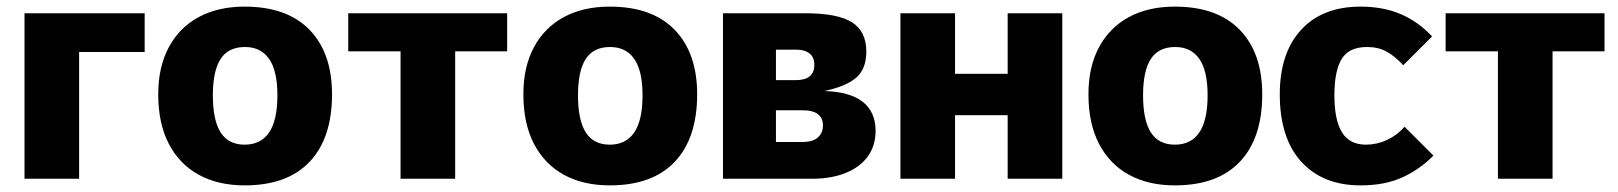

<svg xmlns="http://www.w3.org/2000/svg" viewBox="-20 -540 4889 580"><path d="M54 -500H417V-383H219V0H54Z M719 20Q639 20 580.5 -12Q522 -44 490 -105.5Q458 -167 458 -255Q458 -338 490 -397.5Q522 -457 580.5 -488.5Q639 -520 719 -520Q847 -520 915 -450Q983 -380 983 -255Q983 -123 915.5 -51.5Q848 20 719 20ZM719 -103Q768 -103 793 -140Q818 -177 818 -252Q818 -326 793 -362Q768 -398 720 -398Q670 -398 646.5 -362Q623 -326 623 -252Q623 -177 646.5 -140Q670 -103 719 -103Z M1190 -385H1032V-500H1512V-385H1355V0H1190Z M1822 20Q1742 20 1683.5 -12Q1625 -44 1593 -105.5Q1561 -167 1561 -255Q1561 -338 1593 -397.5Q1625 -457 1683.5 -488.5Q1742 -520 1822 -520Q1950 -520 2018 -450Q2086 -380 2086 -255Q2086 -123 2018.5 -51.5Q1951 20 1822 20ZM1822 -103Q1871 -103 1896 -140Q1921 -177 1921 -252Q1921 -326 1896 -362Q1871 -398 1823 -398Q1773 -398 1749.5 -362Q1726 -326 1726 -252Q1726 -177 1749.5 -140Q1773 -103 1822 -103Z M2164 -500H2411Q2511 -500 2554 -472.5Q2597 -445 2597 -384Q2597 -332 2566.5 -305.5Q2536 -279 2470 -265Q2547 -263 2586 -232.5Q2625 -202 2625 -145Q2625 -100 2601.5 -67.5Q2578 -35 2534.5 -17.5Q2491 0 2433 0H2164ZM2385 -298Q2412 -298 2426 -309.5Q2440 -321 2440 -344Q2440 -367 2425.5 -378.5Q2411 -390 2386 -390H2324V-298ZM2402 -111Q2436 -111 2451 -125Q2466 -139 2466 -161Q2466 -183 2451 -195Q2436 -207 2402 -207H2324V-111Z M2700 -500H2865V-317H3024V-500H3189V0H3024V-192H2865V0H2700Z M3529 20Q3449 20 3390.5 -12Q3332 -44 3300 -105.5Q3268 -167 3268 -255Q3268 -338 3300 -397.5Q3332 -457 3390.5 -488.5Q3449 -520 3529 -520Q3657 -520 3725 -450Q3793 -380 3793 -255Q3793 -123 3725.5 -51.5Q3658 20 3529 20ZM3529 -103Q3578 -103 3603 -140Q3628 -177 3628 -252Q3628 -326 3603 -362Q3578 -398 3530 -398Q3480 -398 3456.5 -362Q3433 -326 3433 -252Q3433 -177 3456.5 -140Q3480 -103 3529 -103Z M4310 -70Q4270 -29 4217 -4.5Q4164 20 4090 20Q3976 20 3911 -51.5Q3846 -123 3846 -255Q3846 -380 3910.5 -450Q3975 -520 4090 -520Q4158 -520 4211 -497.5Q4264 -475 4306 -430L4219 -343Q4193 -371 4168 -384.5Q4143 -398 4110 -398Q4055 -398 4033 -362Q4011 -326 4011 -252Q4011 -177 4034 -140Q4057 -103 4106 -103Q4139 -103 4169.5 -117Q4200 -131 4223 -157Z M4505 -385H4347V-500H4827V-385H4670V0H4505Z"/></svg>

Font: Moderustic
Style: Bold
Weight: 700
Designer: Tural Alisoy
Foundry: TAFT Foundry
Version: Version 2.120